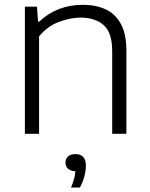

<svg xmlns="http://www.w3.org/2000/svg" viewBox="-20 -570 638 818"><path d="M86 0V-541.5H137.5L142 -478H147Q223.5 -549.5 333.5 -549.5Q388.5 -549.5 430 -530.2Q471.5 -511 495 -468Q518.5 -425 518.5 -353.5V0H458V-352Q458 -431 421.8 -463Q385.5 -495 323 -495Q280.5 -495 231.8 -477Q183 -459 146.5 -415.5V0ZM282.5 229Q291.5 208 295.8 191.2Q300 174.5 301 159.5Q281 159 270 149Q259 139 259 122.5Q259 106.5 270 96.5Q281 86.5 301 86.5Q346 86.5 346 136Q346 155.5 339.5 180.8Q333 206 320.5 229Z"/></svg>

Font: Encode Sans SemiExpanded SemiExpanded Light
Style: Regular
Weight: 300
Width: 6
Designer: Multiple Designers
Foundry: Impallari Type
Version: Version 3.000; ttfautohint (v1.8.3) -l 8 -r 50 -G 200 -x 14 